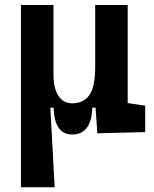

<svg xmlns="http://www.w3.org/2000/svg" viewBox="-20 -538 626 782"><path d="M273.9 9.8Q201.7 9.8 198.2 -99.6H185.1L202.6 224.6H65.4V-517.6H197.8V-234.4Q197.8 -178.2 218 -147.7Q238.3 -117.2 273.9 -117.2Q320.3 -117.2 344 -150.9Q367.7 -184.6 367.7 -263.7V-517.6H500V-118.2L571.3 -107.4V0L376.5 4.9L369.1 -99.6H356Q352.5 9.8 273.9 9.8Z"/></svg>

Font: CaskaydiaMono NF
Style: Bold
Weight: 700
Designer: Aaron Bell
Foundry: Saja Typeworks
Version: Version 2111.001; ttfautohint (v1.8.4);Nerd Fonts 3.1.1